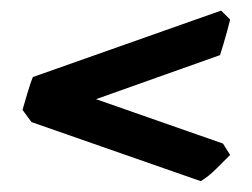

<svg xmlns="http://www.w3.org/2000/svg" viewBox="-20 -438 465 354"><path d="M404.3 -401.9Q402.8 -395.5 399.2 -382.1Q395.5 -368.7 391.6 -355.5Q387.7 -342.3 385.7 -336.4L38.1 -212.9L21.5 -235.4Q23.9 -244.1 30.3 -265.4Q36.6 -286.6 40.5 -295.9L387.7 -418.5ZM404.3 -152.3Q395 -143.1 379.6 -127.7Q364.3 -112.3 350.1 -104L38.1 -212.9L21.5 -235.4Q23.9 -244.1 30.3 -265.4Q36.6 -286.6 40.5 -295.9L391.1 -173.3Z"/></svg>

Font: Dai Banna SIL
Style: Bold
Weight: 700
Designer: Victor Gaultney
Foundry: SIL International
Version: Version 4.000